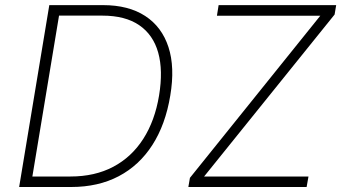

<svg xmlns="http://www.w3.org/2000/svg" viewBox="-20 -748 1365 768"><path d="M264.6 0H81.5L88.9 -42H262.2Q359.4 -42 432.9 -80.8Q506.3 -119.6 553 -192.4Q599.6 -265.1 616.2 -365.7Q632.8 -466.3 612.8 -537.6Q592.8 -608.9 536.9 -647.2Q481 -685.5 389.6 -685.5H193.8L201.2 -727.5H392.1Q494.1 -727.5 560.8 -684.1Q627.4 -640.6 653.8 -559.8Q680.2 -479 661.1 -365.7Q642.1 -250 589.6 -168.2Q537.1 -86.4 455.1 -43.2Q373 0 264.6 0ZM223.1 -727.5 102.5 0H56.6L177.2 -727.5ZM733.4 0 739.7 -36.6 1261.2 -685.1H847.7L854.5 -727.5H1324.7L1318.4 -689.9L796.4 -42H1213.9L1206.5 0Z"/></svg>

Font: Inter 16pt ExtraLight
Style: Italic
Weight: 250
Italic angle: -9.3988°
Version: Version 4.001;git-66647c0bb